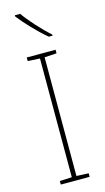

<svg xmlns="http://www.w3.org/2000/svg" viewBox="-143 -1063 569 1042"><g transform="rotate(-15 141.5 -542.0)"><path d="M88 -1018H58V-1011C93 -966 153 -902 206 -858H227V-864C182 -904 117 -975 88 -1018ZM223 -66V-86L155 -89V-756L223 -760V-780H61V-760L129 -756V-89L61 -86V-66Z"/></g></svg>

Font: Noto Sans Malayalam UI Thin
Style: Regular
Weight: 100
Designer: Jelle Bosma - Monotype Design Team
Foundry: Monotype Imaging Inc.
Version: Version 2.104